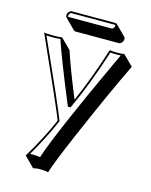

<svg xmlns="http://www.w3.org/2000/svg" viewBox="-128 -664 818 1040"><g transform="rotate(15 281.0 -144.5)"><path d="M27.8 -432.1Q42.5 -429.2 80.1 -429.2Q116.2 -429.2 128.9 -432.1L185.5 -375.5Q217.8 -276.9 281.2 -123.5Q340.8 -258.3 396 -432.1Q406.7 -429.2 435.1 -429.2Q467.8 -429.2 478 -432.1L534.7 -375.5Q459 -221.7 333.5 69.3Q262.2 234.9 244.6 293.5Q228 288.6 195.8 288.6Q177.2 288.6 160.6 293.5L104 236.8Q176.8 115.7 222.2 9.8Q199.7 -50.8 30.3 -427.2Q28.8 -430.2 27.8 -432.1ZM433.6 -481.4H189.5Q184.1 -481.9 181.2 -484.9L124.5 -541.5Q120.6 -546.4 120.1 -553.2Q120.1 -570.3 134.3 -579.1Q138.7 -581.5 142.1 -582H387.2Q393.6 -581.5 397 -578.1L453.6 -521.5Q457.5 -516.6 457.5 -511.2Q457.5 -493.2 442.4 -483.9Q437.5 -481.9 433.6 -481.4ZM377 -547.9Q383.8 -547.9 389.6 -561Q391.1 -564.9 391.1 -567.9Q389.2 -571.3 387.2 -571.8H142.1Q138.2 -571.8 132.3 -561.5Q130.4 -556.6 129.9 -553.2Q130.9 -548.8 132.8 -547.9ZM44.4 -419.9Q205.6 -62 231.4 6.3L232.9 10.3L231 14.2Q188.5 112.8 124 223.1Q132.3 222.2 139.2 222.2Q159.2 222.2 181.2 225.6Q228.5 81.1 437 -368.7Q451.2 -399.4 460.9 -419.4Q450.2 -418.9 435.1 -418.9Q413.6 -418.9 402.8 -420.4Q339.4 -223.1 273.9 -83.5L271 -77.6H255.9L253.4 -84Q155.3 -321.3 122.1 -420.9Q106.9 -419.4 80.1 -418.9Q57.1 -418.9 44.4 -419.9Z"/></g></svg>

Font: Linux Biolinum Shadow O
Style: Regular
Weight: 400
Designer: Philipp H. Poll
Foundry: Philipp H. Poll
Version: Version 1.0.4